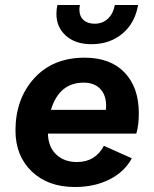

<svg xmlns="http://www.w3.org/2000/svg" viewBox="-20 -740 618 769"><path d="M346 -563Q282 -563 244 -597Q206 -631 206 -684Q206 -704 210 -720H300Q298 -708 298 -701Q298 -675 314.5 -660Q331 -645 359 -645Q390 -645 411.5 -664.5Q433 -684 440 -720H533Q521 -648 470.5 -605.5Q420 -563 346 -563ZM536 -286Q536 -238 526 -205H172Q173 -152 205 -121.5Q237 -91 288 -91Q362 -91 396 -156L508 -106Q479 -52 419 -21.5Q359 9 280 9Q172 9 107 -53.5Q42 -116 42 -217Q42 -344 117 -426.5Q192 -509 319 -509Q422 -509 479 -449.5Q536 -390 536 -286ZM315 -409Q217 -409 184 -300H404Q405 -306 405 -316Q405 -360 381 -384.5Q357 -409 315 -409Z"/></svg>

Font: Elaine Sans SemiBold
Style: Italic
Weight: 600
Italic angle: -13°
Designer: Wei Huang
Foundry: Wei Huang
Version: Version 2.001;December 24, 2019;FontCreator 12.0.0.2547 64-b